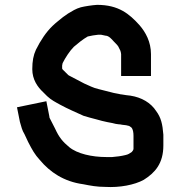

<svg xmlns="http://www.w3.org/2000/svg" viewBox="-20 -774 743 791"><path d="M238 -514C249.1 -536.2 267.3 -564.3 284 -581C301.8 -596.2 321 -612 342 -624H343C352.3 -626.7 373.4 -629.8 385 -631H396C401.3 -629.7 407.7 -628.3 415 -627C428.1 -627 440.8 -612.2 448 -604C455 -596.1 461.7 -590.9 467 -583L476 -565C476.9 -562.4 479 -554.4 479 -551V-461H602V-551C602 -601.7 579.6 -641.6 555 -670C512.9 -716.8 468.6 -754 380 -754C359.8 -752.8 329.5 -748.1 313 -744C292.4 -738.3 276.7 -728 260 -718L240 -704C232.7 -698 225.7 -692.3 219 -687C186.2 -660.8 165.6 -635.2 143 -597C136.3 -583.7 131.3 -574.3 128 -569C117.6 -546.6 113 -522 113 -489C113 -446.5 134.7 -415.5 158 -394L174 -378C191.2 -361.9 208 -353.5 229 -342C260 -325.1 290.8 -312.3 324 -297C340.4 -291.5 359.3 -287.1 378 -282L400 -276C407.3 -274.7 414.7 -273 422 -271L443 -267C452.3 -264.3 460.7 -262.7 468 -262C472.7 -262 477.7 -261.3 483 -260L500 -258L508 -256C512.4 -256 516.5 -252 521 -249C528 -242 530 -227.9 530 -214V-161C530 -156.6 525.8 -150.8 523 -148C514.4 -142.3 509.1 -137.6 496 -135C478 -130.5 461.6 -128.8 442 -127H418C358.8 -127 297.9 -140.6 265 -168C238 -190.5 223.3 -208.2 207 -244C193.5 -269.9 192.5 -272 184 -289L183 -296L171 -357L50 -332L62 -272C67.4 -253 71 -237 81 -221C83 -217 88 -206.3 96 -189C113.1 -156 122.9 -137.9 144 -115C185.6 -65.1 243 -25.7 323 -15C352.4 -9.1 379.3 -4 414 -4C472.9 -0.5 534.1 -12.2 572 -33C618.5 -62.1 653 -100.3 653 -175V-219C649.6 -262.7 643.5 -289.7 623 -317C601.3 -350.4 563.8 -372.8 517 -380L500 -382C493.3 -383.3 487 -384.3 481 -385C478.3 -385 474.7 -385.7 470 -387L449 -391C426.7 -396.6 406.6 -401.8 386 -407C363 -412.1 346.9 -421.7 327 -430C306.8 -440.1 284 -453 264 -463C263.3 -463 262.3 -463.7 261 -465L244 -482C241.8 -484.2 236 -488.9 236 -492V-504C236 -506.6 238 -511.8 238 -514Z"/></svg>

Font: Tape
Style: Regular
Weight: 500
Foundry: Cannot Into Space Fonts
Version: Version 0.97